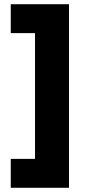

<svg xmlns="http://www.w3.org/2000/svg" viewBox="-20 -690 411 910"><path d="M307 200V-670H31V-533H146V63H31V200Z"/></svg>

Font: LT Wave Alt Black
Style: Regular
Weight: 900
Designer: Daniel Lyons
Version: Version 2.5 (Glyphs App)